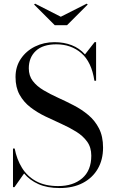

<svg xmlns="http://www.w3.org/2000/svg" viewBox="-20 -984 606 1020"><path d="M303 -895 440.5 -964.5 446 -960 336 -850H271L161 -960L166.5 -964.5ZM57 10H49V-195H58Q69 -137.5 96.8 -92.5Q124.5 -47.5 171.8 -21.5Q219 4.5 289 4.5Q368.5 4.5 416.8 -37Q465 -78.5 465 -157Q465 -201 443 -231.5Q421 -262 385.2 -284.2Q349.5 -306.5 306.5 -325.8Q263.5 -345 220.5 -365.8Q177.5 -386.5 141.8 -414Q106 -441.5 84.2 -480.5Q62.5 -519.5 62.5 -575Q62.5 -630 90.8 -671.8Q119 -713.5 166 -736.8Q213 -760 269.5 -760Q319.5 -760 360.8 -744Q402 -728 431.5 -695L482.5 -760H490.5V-555H481.5Q466.5 -655 412 -701.8Q357.5 -748.5 279.5 -748.5Q207.5 -748.5 170.2 -713.5Q133 -678.5 133 -621Q133 -581.5 154.2 -553.8Q175.5 -526 210.8 -505Q246 -484 288 -465Q330 -446 372 -424.2Q414 -402.5 449.2 -373Q484.5 -343.5 506 -301.5Q527.5 -259.5 527.5 -200Q527.5 -135 499.2 -86.8Q471 -38.5 419.5 -11.8Q368 15 297.5 15Q231 15 184.5 -5.8Q138 -26.5 108 -62.5Z"/></svg>

Font: Bodoni* 24pt
Style: Regular
Weight: 400
Version: Version 2.3